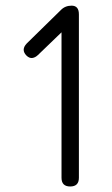

<svg xmlns="http://www.w3.org/2000/svg" viewBox="-20 -676 406 696"><path d="M234.5 0Q203 0 203 -31.5V-574L226.5 -581.5L117.5 -476.5Q107.5 -467 96.8 -465.8Q86 -464.5 75.5 -475Q55.5 -496 77 -518.5L200.5 -639.5Q216 -655.5 239.5 -655.5Q266 -655.5 266 -624V-31.5Q266 0 234.5 0Z"/></svg>

Font: Jura Light Medium
Style: Regular
Weight: 500
Version: Version 5.106